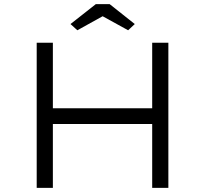

<svg xmlns="http://www.w3.org/2000/svg" viewBox="-20 -906 989 926"><path d="M714 0V-700H792V0ZM157 0V-700H235V0ZM195 -308V-384H747V-308ZM353 -760 320 -790 442 -886H509L630 -790L598 -760L460 -836H490Z"/></svg>

Font: Lexend Mega Light
Style: Regular
Weight: 300
Version: Version 1.007